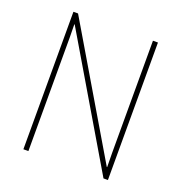

<svg xmlns="http://www.w3.org/2000/svg" viewBox="-129 -825 885 937"><g transform="rotate(20 313.5 -357.0)"><path d="M533 0H510L121 -658H119Q120 -623 120 -591Q120 -559 120 -519V0H94V-714H118L506 -58H508Q507 -95 507 -132.5Q507 -170 507 -200V-714H533Z"/></g></svg>

Font: Noto Sans Tamil SemiCondensed Thin
Style: Regular
Weight: 100
Width: 4
Designer: Jelle Bosma - Monotype Design Team
Foundry: Monotype Imaging Inc.
Version: Version 2.004; ttfautohint (v1.8.4.7-5d5b)